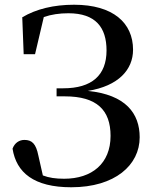

<svg xmlns="http://www.w3.org/2000/svg" viewBox="-20 -773 648 811"><path d="M281 18C466 18 570 -76 570 -193C570 -294 511 -373 351 -389C481 -410 542 -479 542 -563C542 -676 458 -753 293 -753C207 -753 133 -735 74 -700L80 -544H128L165 -701C197 -712 231 -717 269 -717C384 -717 430 -657 430 -560C430 -455 368 -400 247 -400H219V-366H254C389 -366 447 -308 447 -199C447 -82 368 -18 251 -18C215 -18 187 -22 161 -32L142 -116C132 -166 115 -182 83 -182C62 -182 42 -170 33 -145C49 -44 123 18 281 18Z"/></svg>

Font: GenKiMin2 TW SB
Style: Regular
Weight: 600
Version: Version 2.100;PS 2.1;hotconv 16.6.51;makeotf.lib2.5.65220 DE